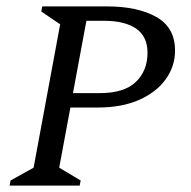

<svg xmlns="http://www.w3.org/2000/svg" viewBox="-20 -580 597 600"><path d="M10 0 13 -16 85 -56 168 -504 109 -544 112 -560H314Q410 -560 468.5 -527Q527 -494 527 -422Q527 -373 498 -332.5Q469 -292 415 -268Q361 -244 286 -244H200L165 -56L232 -16L229 0ZM250 -515 208 -289H292Q368 -289 404.5 -324Q441 -359 441 -415Q441 -466 405.5 -490.5Q370 -515 305 -515Z"/></svg>

Font: Spectral SC
Style: Italic
Weight: 400
Italic angle: -10°
Designer: Jean-Baptiste Levee
Foundry: Production Type
Version: Version 2.001